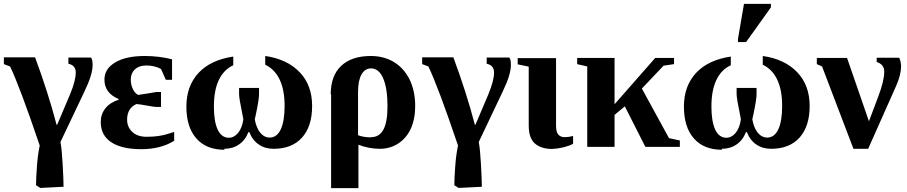

<svg xmlns="http://www.w3.org/2000/svg" viewBox="-25 -758 4683 991"><path d="M-5 -427V-462H156Q224 -279 267 -114H270L337 -272Q366 -342 366 -384Q366 -421 328 -429V-461H444Q453 -454 453 -422Q453 -373 411 -286L287 -25Q294 10 298 83Q303 168 303 206L183 212L161 198Q161 163 166 96Q170 41 180 -7Q76 -314 27 -415Z M874 -34 875 -32Q805 12 704 12Q603 12 549 -24Q495 -60 495 -128Q495 -169 519 -199Q543 -229 587 -243V-247Q514 -278 514 -347Q514 -403 570 -436Q625 -469 722 -469Q795 -469 863 -452V-346H831L806 -402Q773 -420 729 -420Q693 -420 671 -400Q650 -380 650 -347Q650 -320 661 -298Q671 -277 688 -268L740 -276Q780 -283 781 -283H806V-206H781Q773 -206 739 -212Q697 -220 679 -221Q655 -210 643 -190Q631 -169 631 -141Q631 -102 658 -77Q684 -52 732 -52Q798 -52 845 -68L874 -77Z M1132 10 1134 15Q1039 15 988 -44Q937 -102 937 -208Q937 -314 1000 -382Q1063 -449 1179 -466V-421Q1130 -399 1104 -344Q1079 -291 1079 -208Q1079 -130 1099 -88Q1119 -47 1156 -47Q1183 -47 1204 -72Q1225 -98 1231 -142L1226 -169Q1209 -251 1209 -272V-304H1312V-272Q1312 -245 1296 -169L1290 -142Q1298 -98 1318 -73Q1339 -48 1367 -48Q1404 -48 1424 -90Q1444 -133 1444 -211Q1444 -293 1419 -346Q1394 -400 1344 -424V-469Q1457 -453 1522 -385Q1586 -318 1586 -211Q1586 -106 1534 -48Q1482 10 1387 10Q1343 10 1311 -12Q1278 -34 1262 -76H1257Q1241 -34 1208 -12Q1176 10 1132 10Z M1684 -271H1682Q1682 -367 1736 -418Q1790 -469 1889 -469Q1956 -469 2008 -438Q2060 -406 2089 -348Q2118 -288 2118 -210Q2118 -144 2095 -93Q2073 -45 2030 -17Q1988 10 1936 10Q1879 10 1825 -11V213H1684ZM1889 -49 1890 -50Q1933 -50 1954 -89Q1975 -128 1975 -209Q1975 -302 1953 -353Q1931 -405 1890 -405Q1859 -405 1841 -374Q1823 -342 1823 -283V-60Q1853 -49 1889 -49Z M2154 -427V-462H2315Q2383 -279 2426 -114H2429L2496 -272Q2525 -342 2525 -384Q2525 -421 2487 -429V-461H2603Q2612 -454 2612 -422Q2612 -373 2570 -286L2446 -25Q2453 10 2457 83Q2462 168 2462 206L2342 212L2320 198Q2320 163 2325 96Q2329 41 2339 -7Q2235 -314 2186 -415Z M2828 10V11Q2767 11 2735 -18Q2704 -46 2704 -110V-414L2647 -426V-458H2845V-109Q2845 -76 2857 -63Q2869 -50 2889 -50Q2909 -50 2933 -56V-16Q2916 -6 2885 2Q2851 10 2828 10Z M3454 -459V-427L3400 -419L3288 -301L3428 -45L3484 -33V0H3306L3200 -209L3147 -165V0H3006V-415L2954 -427V-459H3147V-220L3357 -459Z M3700 10 3702 15Q3607 15 3556 -44Q3505 -102 3505 -208Q3505 -314 3568 -382Q3631 -449 3747 -466V-421Q3698 -399 3672 -344Q3647 -291 3647 -208Q3647 -130 3667 -88Q3687 -47 3724 -47Q3751 -47 3772 -72Q3793 -98 3799 -142L3794 -169Q3777 -251 3777 -272V-304H3880V-272Q3880 -245 3864 -169L3858 -142Q3866 -98 3886 -73Q3907 -48 3935 -48Q3972 -48 3992 -90Q4012 -133 4012 -211Q4012 -293 3987 -346Q3962 -400 3912 -424V-469Q4025 -453 4090 -385Q4154 -318 4154 -211Q4154 -106 4102 -48Q4050 10 3955 10Q3911 10 3879 -12Q3846 -34 3830 -76H3825Q3809 -34 3776 -12Q3744 10 3700 10ZM3784 -541V-557L3815 -738H3954V-720L3826 -541Z M4380 10 4218 -415 4191 -427V-459H4347L4460 -132L4509 -262Q4539 -342 4539 -388Q4539 -426 4500 -438V-460H4616Q4624 -445 4626 -418Q4626 -373 4601 -316L4456 10Z"/></svg>

Font: Libra Serif Modern
Style: Bold
Weight: 700
Designer: Stefan Peev, Context Ltd
Foundry: Ascender Corporation
Version: Version 1.000